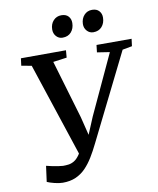

<svg xmlns="http://www.w3.org/2000/svg" viewBox="-101 -1027 920 1118"><g transform="rotate(-10 359.0 -468.0)"><path d="M179.5 13Q157.5 13 130 6Q102.5 -1 87 -8L99.5 -101Q116 -97 133.2 -93.2Q150.5 -89.5 167 -87Q183.5 -84.5 197 -83.5Q213 -83.5 229.5 -85.5Q246 -87.5 263 -97.5Q280 -107.5 296 -130.8Q312 -154 327 -196.5L309.5 -111.5L118.5 -689L58.5 -700L64 -743L330.5 -743.5L327 -700.5L246 -689.5L348 -344.5L387 -187L355 -188L417 -336.5L580.5 -688.5L506 -700L511 -743H718.5L713 -700L656 -689.5L402.5 -179Q382.5 -138 361.2 -103.2Q340 -68.5 314.5 -42.2Q289 -16 256 -1.5Q223 13 179.5 13ZM324.5 -819Q302 -819 287 -835.8Q272 -852.5 272.5 -877Q273 -908.5 291.8 -928.8Q310.5 -949 339 -949Q366.5 -949 380.8 -933Q395 -917 394.5 -893.5Q394 -861 375.5 -840Q357 -819 324.5 -819ZM506.5 -819Q484 -819 468.8 -835.8Q453.5 -852.5 454 -877Q455 -908.5 473.5 -928.8Q492 -949 520.5 -949Q547.5 -949 562 -933Q576.5 -917 576 -893.5Q575.5 -861 557 -840Q538.5 -819 506.5 -819Z"/></g></svg>

Font: Merriweather 28pt Medium
Style: Italic
Weight: 500
Italic angle: -7.8°
Version: Version 2.101